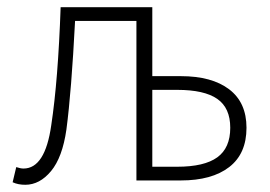

<svg xmlns="http://www.w3.org/2000/svg" viewBox="-20 -500 748 532"><path d="M50 12Q30 12 15 5L25 -37Q37 -33 45 -33Q105 -33 122 -153Q141 -278 148 -480H402V-289H481Q567 -289 615 -252.5Q663 -216 663 -146Q663 -74 615 -37Q567 0 481 0H358V-442H188Q178 -247 164 -141Q153 -64 121.5 -26Q90 12 50 12ZM402 -38H471Q546 -38 582 -64Q618 -90 618 -146Q618 -201 582 -226Q546 -251 471 -251H402Z"/></svg>

Font: Toshiba Sans Light
Style: Regular
Weight: 300
Designer: Paul D. Hunt
Foundry: Toshiba Corporation
Version: Version 2.020;PS 2.0;hotconv 1.0.86;makeotf.lib2.5.63406